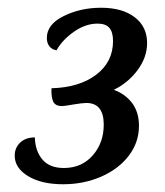

<svg xmlns="http://www.w3.org/2000/svg" viewBox="-20 -734 427 496"><path d="M339 -409Q339 -366 312.5 -331.5Q286 -297 241 -277.5Q196 -258 143 -258Q87 -258 52.5 -279Q18 -300 18 -332Q18 -352 32 -365.5Q46 -379 70 -379Q71 -344 89.5 -322Q108 -300 145 -300Q191 -300 219.5 -332.5Q248 -365 248 -412Q248 -468 203 -468Q193 -468 169 -464Q147 -460 140 -460Q123 -460 117.5 -471.5Q112 -483 113 -506Q185 -508 228.5 -541Q272 -574 272 -628Q272 -651 262.5 -662Q253 -673 232 -673Q201 -673 171 -652Q141 -631 126 -604Q114 -606 107.5 -614.5Q101 -623 101 -636Q101 -671 144.5 -692.5Q188 -714 241 -714Q296 -714 328 -689.5Q360 -665 360 -623Q360 -586 335.5 -553Q311 -520 274 -502Q304 -491 321.5 -467.5Q339 -444 339 -409Z"/></svg>

Font: Charmonman
Style: Bold
Weight: 700
Designer: Ekaluck Peanpanawate
Foundry: Cadson Demak Co.,Ltd.
Version: Version 1.000; ttfautohint (v1.6)